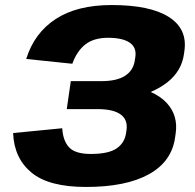

<svg xmlns="http://www.w3.org/2000/svg" viewBox="-20 -731 775 762"><path d="M321 11Q174 11 105 -46Q36 -103 32 -203L227 -222Q230 -172 254.5 -146Q279 -120 340 -120Q410 -120 442 -141.5Q474 -163 480 -201L482 -214Q488 -256 458.5 -277Q429 -298 367 -298H245L261 -409H383Q443 -409 476 -430Q509 -451 515 -491L517 -504Q523 -542 495 -561.5Q467 -581 409 -581Q352 -581 318.5 -554.5Q285 -528 267 -478L84 -497Q116 -600 201 -655.5Q286 -711 423 -711Q575 -711 649.5 -664Q724 -617 712 -530L710 -516Q701 -450 645 -405Q616 -382 578 -366Q617 -349 642 -322Q688 -272 677 -200L675 -186Q662 -90 571 -39.5Q480 11 321 11Z"/></svg>

Font: Pathway Extreme 8pt Thin 12pt ExtraBold
Style: Italic
Weight: 800
Italic angle: -8°
Version: Version 1.001;gftools[0.9.26]